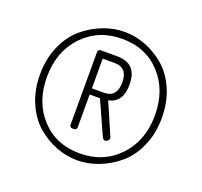

<svg xmlns="http://www.w3.org/2000/svg" viewBox="-115 -816 958 911"><g transform="rotate(20 364.0 -360.0)"><path d="M57 -358Q57 -438 85.5 -502.5Q114 -567 160 -605.5Q206 -644 259.5 -664.5Q313 -685 367 -685Q421 -685 474 -664.5Q527 -644 571.5 -605.5Q616 -567 643.5 -503.5Q671 -440 671 -362Q671 -282 642.5 -217.5Q614 -153 568 -114.5Q522 -76 468.5 -55.5Q415 -35 361 -35Q307 -35 254 -55.5Q201 -76 156.5 -114.5Q112 -153 84.5 -216.5Q57 -280 57 -358ZM636 -362Q636 -488 561.5 -569Q487 -650 367 -650Q247 -650 169.5 -568.5Q92 -487 92 -358Q92 -232 166.5 -151Q241 -70 361 -70Q481 -70 558.5 -151.5Q636 -233 636 -362ZM275 -183V-550Q275 -562 288 -564H372Q473 -564 473 -457Q473 -367 403 -353L472 -194Q474 -188 474 -187Q474 -180 467.5 -174Q461 -168 453 -168Q444 -168 436 -187L363 -349H311V-183Q311 -169 293 -169Q275 -169 275 -183ZM372 -530H311V-380H372Q437 -380 437 -455Q437 -530 372 -530Z"/></g></svg>

Font: Dosis
Style: ExtraLight
Weight: 250
Designer: Edgar Tolentino, Pablo Impallari, Igino Marini
Foundry: Edgar Tolentino, Pablo Impallari, Igino Marini
Version: Version 1.007